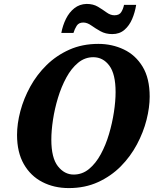

<svg xmlns="http://www.w3.org/2000/svg" viewBox="-20 -949 800 980"><path d="M331 11Q256 11 196 -20Q136 -51 101.5 -111.5Q67 -172 67 -260Q67 -318 84 -382Q101 -446 134.5 -507Q168 -568 218 -617Q268 -666 334 -695.5Q400 -725 482 -725Q552 -725 612 -696.5Q672 -668 708 -608.5Q744 -549 744 -456Q744 -401 728 -337.5Q712 -274 679 -212Q646 -150 596.5 -100Q547 -50 480.5 -19.5Q414 11 331 11ZM356 -58Q400 -58 434.5 -86.5Q469 -115 494.5 -162Q520 -209 536.5 -265Q553 -321 561.5 -377Q570 -433 570 -479Q570 -571 538 -614Q506 -657 456 -657Q413 -657 378.5 -628.5Q344 -600 318.5 -553Q293 -506 276 -450Q259 -394 250.5 -338Q242 -282 242 -236Q242 -143 275.5 -100.5Q309 -58 356 -58ZM553 -775Q519 -775 493 -789.5Q467 -804 446 -819Q425 -834 405 -834Q382 -834 371.5 -817.5Q361 -801 355 -781H293Q300 -819 316.5 -852.5Q333 -886 359.5 -907Q386 -928 422 -929Q456 -929 480 -914.5Q504 -900 524 -885.5Q544 -871 564 -871Q589 -871 599 -887.5Q609 -904 613 -924H675Q669 -886 654.5 -852Q640 -818 615 -796.5Q590 -775 553 -775Z"/></svg>

Font: Noto Serif SemiCondensed ExtraBold
Style: Italic
Weight: 800
Width: 4
Italic angle: -12°
Designer: Monotype Design Team
Foundry: Monotype Imaging Inc.
Version: Version 2.014; ttfautohint (v1.8.4.7-5d5b)